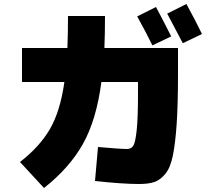

<svg xmlns="http://www.w3.org/2000/svg" viewBox="-20 -870 1040 960"><path d="M836 -688 742 -643Q710 -709 666 -788L760 -835Q801 -758 836 -688ZM990 -700 894 -654Q840 -758 816 -802L912 -850Q958 -766 990 -700ZM200 70 80 -60Q178 -136 229.5 -224.5Q281 -313 302 -460H90V-630H317Q320 -704 320 -790H505Q505 -705 502 -630H870V-500Q870 -350 863.5 -252.5Q857 -155 844.5 -93Q832 -31 806.5 -0.5Q781 30 752 40Q723 50 675 50Q593 50 455 35L470 -135Q584 -125 615 -125Q636 -125 646.5 -141.5Q657 -158 663.5 -219.5Q670 -281 670 -405V-460H487Q462 -270 394.5 -150Q327 -30 200 70Z"/></svg>

Font: Mplus 1p Black
Style: Regular
Weight: 900
Version: Version 1.061